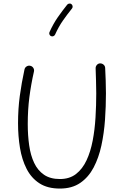

<svg xmlns="http://www.w3.org/2000/svg" viewBox="-20 -1052 699 1091"><path d="M151.9 -678.2Q163.1 -675.8 169.2 -666.3Q175.3 -656.7 172.9 -645.5Q156.2 -571.8 147 -500.2Q137.7 -428.7 137.7 -347.2Q137.7 -282.7 145.8 -226.1Q153.8 -169.4 174.1 -126.5Q194.3 -83.5 230 -59.1Q265.6 -34.7 320.3 -34.7Q375 -34.7 411.9 -63.2Q448.7 -91.8 471.7 -140.9Q494.6 -189.9 506.6 -252.7Q518.6 -315.4 522.7 -384.5Q526.9 -453.6 526.9 -521.5Q526.9 -554.7 525.6 -593.8Q524.4 -632.8 523.4 -663.1Q522.9 -674.3 530.3 -682.9Q537.6 -691.4 548.8 -691.9Q560.1 -691.9 568.6 -684.6Q577.1 -677.2 577.6 -666Q579.1 -635.3 580.6 -595.7Q582 -556.2 582 -521.5Q582 -447.8 576.7 -371.6Q571.3 -295.4 556.2 -225.3Q541 -155.3 512 -100.1Q482.9 -44.9 436 -12.7Q389.2 19.5 320.3 19.5Q250 19.5 203.9 -10.5Q157.7 -40.5 131.1 -92.8Q104.5 -145 93.5 -211.7Q82.5 -278.3 82.5 -351.6Q82.5 -433.1 92.5 -506.8Q102.5 -580.6 119.1 -657.2Q121.6 -668.5 131.3 -674.6Q141.1 -680.7 151.9 -678.2ZM386.2 -1028.3Q391.6 -1023.9 392.6 -1016.6Q393.6 -1009.3 389.2 -1003.9Q361.8 -969.7 337.6 -935.3Q313.5 -900.9 293 -855.5Q290 -849.1 283.2 -846.4Q276.4 -843.8 270 -846.7Q263.7 -849.1 261 -856.2Q258.3 -863.3 261.2 -869.6Q283.2 -918 308.8 -954.6Q334.5 -991.2 361.8 -1025.4Q366.2 -1030.8 373.8 -1031.7Q381.3 -1032.7 386.2 -1028.3Z"/></svg>

Font: Mikhak-DS2-FD Light
Style: Regular
Weight: 300
Designer: Amin Abedi
Version: Version 3.2